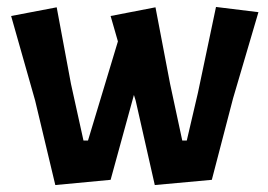

<svg xmlns="http://www.w3.org/2000/svg" viewBox="-20 -529 771 552"><path d="M504 -125H517L549 -262L601 -509L723 -494L650 -246L589 -12L425 3L370 -240L365 -256L298 -12L139 3L81 -240L12 -483L143 -508L184 -288L220 -125H233L319 -410L298 -483L427 -508L469 -288Z"/></svg>

Font: Acme
Style: Regular
Weight: 400
Designer: Juan Pablo del Peral
Foundry: Juan Pablo del Peral
Version: Version 1.002